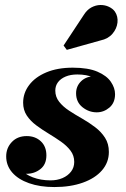

<svg xmlns="http://www.w3.org/2000/svg" viewBox="-20 -746 508 776"><path d="M199.5 10Q141.5 10 97.5 -5.5Q53.5 -21 29.2 -49Q5 -77 5 -114Q5 -148 27.8 -172Q50.5 -196 88 -196Q122.5 -196 145 -175Q167.5 -154 167.5 -118Q167.5 -81.5 143.2 -62.5Q119 -43.5 86.5 -43.5Q64.5 -43.5 46 -54Q27.5 -64.5 16.8 -80.8Q6 -97 6 -114H43Q43 -85 61.8 -63.2Q80.5 -41.5 112.8 -29.2Q145 -17 184.5 -17Q211 -17 232.5 -26.2Q254 -35.5 267 -52.2Q280 -69 280 -91.5Q280 -117.5 265 -137.2Q250 -157 226.5 -173.5Q203 -190 176.5 -206Q150 -222 126.5 -239.5Q103 -257 88.2 -279.2Q73.5 -301.5 73.5 -331Q73.5 -370 97.8 -402.2Q122 -434.5 167.2 -453.5Q212.5 -472.5 274 -472.5Q336.5 -472.5 374 -456.2Q411.5 -440 428.2 -415.2Q445 -390.5 445 -365.5Q445 -330.5 422.2 -311.2Q399.5 -292 371 -292Q339 -292 313.2 -312.8Q287.5 -333.5 287.5 -369Q287.5 -398 308.2 -418Q329 -438 363.5 -438Q395 -438 419.5 -418.2Q444 -398.5 444 -365.5H412Q412 -384.5 397.8 -402.8Q383.5 -421 357 -433Q330.5 -445 292.5 -445Q265 -445 245 -436.5Q225 -428 214.2 -413.5Q203.5 -399 203.5 -380Q203.5 -354.5 219 -334.8Q234.5 -315 259.2 -298.8Q284 -282.5 311.8 -266.8Q339.5 -251 364.2 -232.2Q389 -213.5 404.5 -189.2Q420 -165 420 -132Q420 -89.5 392.2 -57.5Q364.5 -25.5 314.8 -7.8Q265 10 199.5 10ZM250 -544.5 237 -562 317.5 -684Q331 -706 349 -715.8Q367 -725.5 385.8 -725.8Q404.5 -726 420.2 -718.5Q436 -711 444.5 -699Q457.5 -679.5 454.8 -654.8Q452 -630 434.5 -609.5Q417 -589 386 -582.5Z"/></svg>

Font: Bodoni Moda 9pt ExtraBold
Style: Italic
Weight: 800
Italic angle: -13°
Designer: Owen Earl
Foundry: indestructible type
Version: Version 2.004